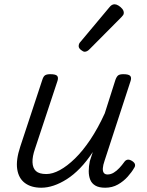

<svg xmlns="http://www.w3.org/2000/svg" viewBox="-20 -862 686 898"><path d="M173 16Q126 16 96.5 -6Q67 -28 60.5 -71Q54 -114 75 -177L178 -489Q183 -505 191 -510Q199 -515 215 -515Q240 -515 247 -507.5Q254 -500 249 -484L144 -167Q131 -130 132 -103Q133 -76 148 -62Q163 -48 197 -48Q226 -48 260 -66.5Q294 -85 330.5 -120.5Q367 -156 402.5 -209Q438 -262 470 -332L520 -489Q526 -505 533.5 -510Q541 -515 557 -515Q581 -515 588.5 -507.5Q596 -500 591 -484L469 -110Q462 -90 461 -75.5Q460 -61 465.5 -53.5Q471 -46 483 -46Q498 -46 512 -54.5Q526 -63 538.5 -76.5Q551 -90 561 -104Q567 -113 576 -115Q585 -117 598 -109Q610 -101 611.5 -92.5Q613 -84 607 -76Q597 -58 577.5 -36Q558 -14 531.5 1Q505 16 472 16Q443 16 426 6Q409 -4 402 -21.5Q395 -39 395 -61.5Q395 -84 400 -108L414 -151Q385 -107 354.5 -75.5Q324 -44 292.5 -24Q261 -4 231 6Q201 16 173 16ZM376 -620Q369 -620 358.5 -628.5Q348 -637 348 -646Q348 -652 350 -657Q352 -662 357 -667L490 -826Q497 -835 503 -838.5Q509 -842 516 -842Q524 -842 534 -836Q544 -830 551.5 -821Q559 -812 559 -802Q559 -796 556 -791.5Q553 -787 548 -782L400 -633Q388 -620 376 -620Z"/></svg>

Font: Playwrite CU Light
Style: Regular
Weight: 300
Designer: Veronika Burian, José Scaglione
Foundry: TypeTogether
Version: Version 1.002